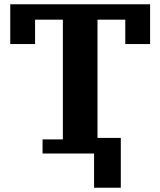

<svg xmlns="http://www.w3.org/2000/svg" viewBox="-20 -718 750 898"><path d="M179 -66H274V-626H144V-512H28V-698H682V-512H566V-626H436V-73H545V160H420V0H179Z"/></svg>

Font: IBM Plex Serif
Style: Bold
Weight: 700
Designer: Mike Abbink, Paul van der Laan, Pieter van Rosmalen
Foundry: Bold Monday
Version: Version 2.008